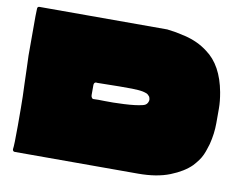

<svg xmlns="http://www.w3.org/2000/svg" viewBox="-71 -725 1037 821"><g transform="rotate(10 447.5 -314.5)"><path d="M868 -271Q868 -225 856 -178Q851 -163 848 -153Q845 -143 839 -129.5Q833 -116 823.5 -103Q814 -90 802 -77Q770 -45 713.5 -22.5Q657 0 576 0H40Q36 0 33.5 -3Q31 -6 31 -10Q34 -26 34 -113.5Q34 -201 33 -240Q32 -259 31 -295Q30 -331 29 -360.5Q28 -390 27 -416V-588Q28 -604 28 -621Q29 -629 37 -629H591Q592 -629 592 -629Q616 -626 630.5 -623.5Q645 -621 672 -614.5Q699 -608 724 -596.5Q749 -585 771 -568Q840 -518 861 -404Q868 -365 868 -335Q868 -329 868 -306Q868 -283 868 -271ZM335 -281Q350 -282 382 -281Q414 -280 465 -282.5Q516 -285 544 -292Q559 -295 564.5 -305Q570 -315 568.5 -322.5Q567 -330 565 -333Q562 -337 558.5 -340Q555 -343 551.5 -344.5Q548 -346 542.5 -347.5Q537 -349 534.5 -349.5Q532 -350 525 -351Q518 -352 516 -352Q501 -354 432.5 -353.5Q364 -353 338 -352H337Q332 -353 329 -352Q326 -351 324 -348Q322 -345 322 -339V-296Q322 -290 325.5 -285Q329 -280 335 -281Z"/></g></svg>

Font: Cubao Free Wide
Style: Wide
Weight: 400
Designer: Aaron Amar
Version: Version 001.001